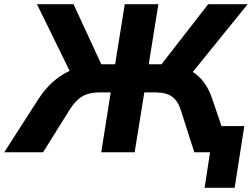

<svg xmlns="http://www.w3.org/2000/svg" viewBox="-50 -725 1199 914"><path d="M924 169 950 0H895L914 -125H1113L1067 169ZM-30 0 134 -255Q163 -300 199 -332.5Q235 -365 276 -385Q317 -405 363 -412L291 -368L126 -705H300L441 -400L421 -419H498L544 -705H704L658 -419H734L704 -400L941 -705H1129L856 -368L787 -412Q831 -405 864.5 -384.5Q898 -364 921.5 -332Q945 -300 960 -255L1047 0H875L811 -200Q797 -245 769 -265Q741 -285 693 -285H637L591 0H432L477 -285H420Q373 -285 340.5 -265.5Q308 -246 280 -200L155 0Z"/></svg>

Font: Nunito Sans 8pt ExtraBold
Style: Italic
Weight: 800
Italic angle: -9°
Version: Version 3.101;gftools[0.9.27]